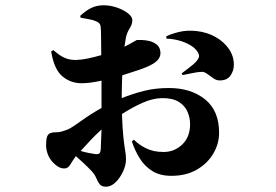

<svg xmlns="http://www.w3.org/2000/svg" viewBox="-20 -621 1040 724"><path d="M338.9 -40Q351.6 -38.6 355.5 -43.5Q359.4 -48.3 359.9 -58.1Q361.3 -94.2 362.8 -132.8Q341.3 -113.3 320.6 -91.3Q299.8 -69.3 284.2 -51.8Q300.3 -46.9 314.7 -44.2Q329.1 -41.5 338.9 -40ZM439 -266.1V-251Q480.5 -267.6 522.9 -278.3Q565.4 -289.1 617.2 -289.1Q699.7 -289.1 752.9 -246.6Q806.2 -204.1 806.2 -120.1Q806.2 -79.1 784.4 -42Q762.7 -4.9 722.4 18.6Q682.1 42 626 42Q583.5 42 554.7 24.2Q525.9 6.3 507.3 -23.2Q488.8 -52.7 477.1 -87.9L484.9 -94.2Q502.4 -76.2 530.3 -62Q558.1 -47.9 597.2 -47.9Q637.7 -47.9 667.2 -76.2Q696.8 -104.5 696.8 -152.8Q696.8 -176.3 687.3 -199Q677.7 -221.7 655 -236.3Q632.3 -251 592.8 -251Q557.1 -251 517.6 -233.4Q478 -215.8 439.9 -190.9Q441.9 -132.3 445.6 -100.8Q449.2 -69.3 452.1 -52.2Q455.1 -35.2 455.1 -20Q455.1 1.5 444.1 25.4Q433.1 49.3 416 66.2Q398.9 83 379.9 83Q362.8 83 355.7 73.5Q348.6 64 343 50.5Q337.4 37.1 326.2 24.9Q308.6 6.3 293.9 -7.1Q279.3 -20.5 266.1 -32.2Q253.4 -14.6 244.9 -0.2Q236.3 14.2 223.1 14.2Q210.4 14.2 200.2 8.1Q189.9 2 181.2 -6.8Q167 -21.5 160.4 -38.8Q153.8 -56.2 153.8 -74.2Q153.8 -104 161.4 -113Q168.9 -122.1 189 -122.1Q202.6 -122.1 212.9 -125Q223.1 -127.9 235.8 -132.8Q251 -139.6 286.4 -165.3Q321.8 -190.9 362.8 -213.9V-289.1V-316.9Q343.3 -312.5 323.5 -309.8Q303.7 -307.1 288.1 -307.1Q246.1 -307.1 215.1 -333.3Q184.1 -359.4 172.9 -426.8L181.2 -432.1Q205.6 -410.2 225.6 -402.1Q245.6 -394 269 -395Q288.6 -395.5 313.2 -400.9Q337.9 -406.2 361.8 -413.1Q361.8 -440.9 361.3 -464.6Q360.8 -488.3 360.8 -502Q360.4 -522.9 356.9 -529.3Q353.5 -535.6 344.2 -540Q332.5 -545.4 317.6 -548.1Q302.7 -550.8 284.2 -554.2L282.2 -561Q301.3 -579.1 322.3 -590.1Q343.3 -601.1 371.1 -601.1Q396 -601.1 420.9 -592.5Q445.8 -584 462.4 -571Q479 -558.1 479 -544.9Q479 -529.3 469.2 -514.4Q459.5 -499.5 455.1 -481Q452.1 -465.8 449.2 -444.8Q470.7 -455.6 481.9 -462.4Q493.2 -469.2 496.1 -470.2Q499 -470.2 512.5 -470.2Q525.9 -470.2 542.2 -466.6Q558.6 -462.9 571.3 -452.6Q584 -442.4 585 -422.9Q586.4 -395.5 550.8 -377Q533.2 -367.2 502.4 -356.9Q471.7 -346.7 440.9 -336.9Q440.4 -317.4 439.7 -299.1Q439 -280.8 439 -266.1ZM607.9 -475.1 606.9 -483.9Q626.5 -493.7 656 -500.7Q685.5 -507.8 721.2 -503.9Q761.2 -499.5 793 -481.4Q824.7 -463.4 843.3 -436.3Q861.8 -409.2 861.8 -377Q861.8 -353 848.1 -334.7Q834.5 -316.4 805.2 -317.9Q794.9 -318.4 783.7 -326.4Q772.5 -334.5 761.5 -342.3Q750.5 -350.1 742.2 -350.1Q727.1 -350.1 704.8 -345.2Q682.6 -340.3 668.9 -337.9L665 -344.2Q675.3 -352.1 693.8 -366.2Q712.4 -380.4 719.2 -388.2Q727.1 -397 729.7 -404.3Q732.4 -411.6 727.1 -421.9Q718.3 -438.5 698 -450.4Q677.7 -462.4 653.1 -468.8Q628.4 -475.1 607.9 -475.1Z"/></svg>

Font: Source Han Serif JP Heavy
Style: Regular
Weight: 900
Designer: Ryoko NISHIZUKA  (kana & ideographs); Frank Grießhammer (Latin, Greek & Cyrillic); Wenlong ZHANG  (bopomofo); Sandoll Co
Foundry: Adobe Systems Incorporated
Version: Version 1.001;PS 1.001;hotconv 16.6.54;makeotf.lib2.5.65590